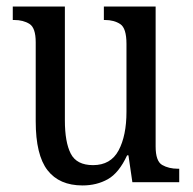

<svg xmlns="http://www.w3.org/2000/svg" viewBox="-20 -556 588 586"><path d="M232 10Q161 10 125 -36.5Q89 -83 89 -186V-427Q89 -471 70 -483Q51 -495 23 -495H19V-536H178V-189Q178 -122 196 -87Q214 -52 264 -52Q318 -52 342 -97Q366 -142 366 -215V-422Q366 -470 347 -482.5Q328 -495 300 -495H297V-536H455V-109Q455 -64 475 -52.5Q495 -41 523 -41H527V0H384L372 -82H368Q343 -28 309 -9Q275 10 232 10Z"/></svg>

Font: Noto Serif Tamil Condensed
Style: Regular
Weight: 400
Width: 3
Designer: Indian Type Foundry, Tom Grace, and the Monotype Design Team
Foundry: Monotype Imaging Inc.
Version: Version 2.004; ttfautohint (v1.8.4.7-5d5b)